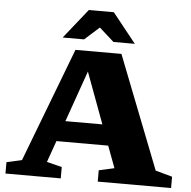

<svg xmlns="http://www.w3.org/2000/svg" viewBox="-61 -995 1047 1055"><g transform="rotate(5 463.0 -467.5)"><path d="M829 -88 921.5 -62.5V0H517V-62.5L602 -81.5L557 -202H271.5L229.5 -83.5L313 -62.5V0H8V-62.5L92 -81.5L332 -710.5H585.5ZM311 -315.5H515L410.5 -597.5ZM536 -772 455 -844.5 374 -772H256L386 -935H524L654 -772Z"/></g></svg>

Font: Newsreader Caption
Style: Bold
Weight: 700
Designer: Hugues Gentile
Foundry: Production Type
Version: Version 1.001